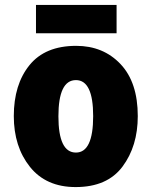

<svg xmlns="http://www.w3.org/2000/svg" viewBox="-20 -749 618 779"><path d="M126 -729V-614H453V-729ZM289 -563Q163 -563 99.5 -484.5Q36 -406 36 -278Q36 -154 101.5 -72Q167 10 287 10Q415 10 477 -73Q539 -156 539 -278Q539 -415 469 -489Q399 -563 289 -563ZM288 -424Q358 -424 358 -278Q358 -130 288 -130Q217 -130 217 -277Q217 -424 288 -424Z"/></svg>

Font: Noto Sans UI SemiCondensed Black
Style: Regular
Weight: 900
Width: 4
Designer: Monotype Design Team
Foundry: Monotype Imaging Inc.
Version: 1.001